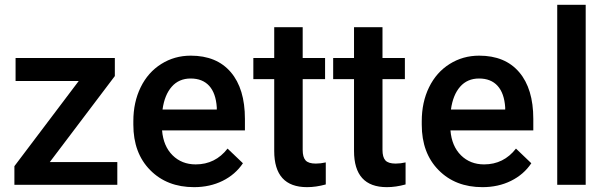

<svg xmlns="http://www.w3.org/2000/svg" viewBox="-20 -770 2529 800"><path d="M187.5 -94.7H468.8V0H40V-77.6L308.1 -432.6H44.9V-528.3H458.5V-453.1Z M788.6 9.8Q675.8 9.8 605.7 -61.3Q535.6 -132.3 535.6 -250.5V-265.1Q535.6 -344.2 566.2 -406.5Q596.7 -468.8 651.9 -503.4Q707 -538.1 774.9 -538.1Q882.8 -538.1 941.7 -469.2Q1000.5 -400.4 1000.5 -274.4V-226.6H655.3Q660.6 -161.1 699 -123Q737.3 -85 795.4 -85Q877 -85 928.2 -150.9L992.2 -89.8Q960.4 -42.5 907.5 -16.4Q854.5 9.8 788.6 9.8ZM774.4 -442.9Q725.6 -442.9 695.6 -408.7Q665.5 -374.5 657.2 -313.5H883.3V-322.3Q879.4 -381.8 851.6 -412.4Q823.7 -442.9 774.4 -442.9Z M1241.2 -656.7V-528.3H1334.5V-440.4H1241.2V-145.5Q1241.2 -115.2 1253.2 -101.8Q1265.1 -88.4 1295.9 -88.4Q1316.4 -88.4 1337.4 -93.3V-1.5Q1296.9 9.8 1259.3 9.8Q1122.6 9.8 1122.6 -141.1V-440.4H1035.6V-528.3H1122.6V-656.7Z M1573.7 -656.7V-528.3H1667V-440.4H1573.7V-145.5Q1573.7 -115.2 1585.7 -101.8Q1597.7 -88.4 1628.4 -88.4Q1648.9 -88.4 1669.9 -93.3V-1.5Q1629.4 9.8 1591.8 9.8Q1455.1 9.8 1455.1 -141.1V-440.4H1368.2V-528.3H1455.1V-656.7Z M1990.2 9.8Q1877.4 9.8 1807.4 -61.3Q1737.3 -132.3 1737.3 -250.5V-265.1Q1737.3 -344.2 1767.8 -406.5Q1798.3 -468.8 1853.5 -503.4Q1908.7 -538.1 1976.6 -538.1Q2084.5 -538.1 2143.3 -469.2Q2202.1 -400.4 2202.1 -274.4V-226.6H1856.9Q1862.3 -161.1 1900.6 -123Q1939 -85 1997.1 -85Q2078.6 -85 2129.9 -150.9L2193.8 -89.8Q2162.1 -42.5 2109.1 -16.4Q2056.2 9.8 1990.2 9.8ZM1976.1 -442.9Q1927.2 -442.9 1897.2 -408.7Q1867.2 -374.5 1858.9 -313.5H2085V-322.3Q2081.1 -381.8 2053.2 -412.4Q2025.4 -442.9 1976.1 -442.9Z M2420.4 0H2301.8V-750H2420.4Z"/></svg>

Font: TypoPRO Roboto
Style: Regular
Weight: 500
Designer: Google
Version: Version 2.136; 2016